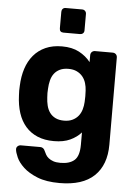

<svg xmlns="http://www.w3.org/2000/svg" viewBox="-62 -789 750 1056"><g transform="rotate(5 312.5 -261.0)"><path d="M257 -606Q235 -606 235 -628V-719Q235 -729 241 -735.5Q247 -742 257 -742H348Q358 -742 364.5 -735.5Q371 -729 371 -719V-628Q371 -618 364.5 -612Q358 -606 348 -606ZM307 220Q233 220 184.5 200.5Q136 181 107 154Q78 127 66 99.5Q54 72 53 57Q52 46 59.5 39Q67 32 78 32H185Q203 32 211 52Q215 61 220.5 71Q226 81 236.5 89.5Q247 98 262.5 103.5Q278 109 302 109Q353 109 379.5 85.5Q406 62 406 0V-68Q382 -41 345.5 -24Q309 -7 256 -7Q204 -7 165 -23.5Q126 -40 99.5 -70.5Q73 -101 59 -144Q45 -187 43 -241Q42 -256 42 -267.5Q42 -279 43 -294Q45 -346 59 -389Q73 -432 99.5 -463.5Q126 -495 165 -512.5Q204 -530 256 -530Q312 -530 350.5 -509.5Q389 -489 414 -457V-495Q414 -506 421 -513Q428 -520 439 -520H536Q547 -520 554 -513Q561 -506 561 -495L562 -14Q562 98 498 159Q434 220 307 220ZM302 -124Q329 -124 348.5 -133.5Q368 -143 380.5 -158.5Q393 -174 399 -194.5Q405 -215 406 -236Q407 -247 407 -267.5Q407 -288 406 -299Q405 -320 399 -340Q393 -360 380.5 -375.5Q368 -391 348.5 -400.5Q329 -410 302 -410Q274 -410 254.5 -400.5Q235 -391 223 -375Q211 -359 205.5 -337Q200 -315 199 -291Q197 -268 199 -244Q200 -220 205.5 -198Q211 -176 223 -159.5Q235 -143 254.5 -133.5Q274 -124 302 -124Z"/></g></svg>

Font: Fz Rubik SemBd
Style: Regular
Weight: 600
Designer: Hubert and Fischer
Foundry: Hubert and Fischer
Version: Vit hóa bi FontZin.com